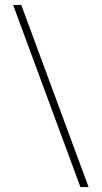

<svg xmlns="http://www.w3.org/2000/svg" viewBox="-20 -742 412 776"><path d="M305 14H338L66 -722H33Z"/></svg>

Font: Playfair Display SC
Style: Regular
Weight: 400
Designer: Claus Eggers Sørensen
Foundry: Claus Eggers Sørensen
Version: Version 1.200; ttfautohint (v1.6)